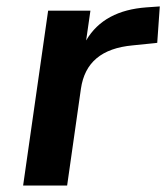

<svg xmlns="http://www.w3.org/2000/svg" viewBox="-20 -572 513 592"><path d="M187 0 229.5 -298.3C241.2 -379.4 293.5 -423.3 389.2 -432.1L464.8 -439.9L472.7 -552.2L431.6 -549.3C345.7 -543 282.7 -510.7 245.6 -447.3L258.8 -539.1H128.4L51.3 0Z"/></svg>

Font: Winston SemiBold
Style: Italic
Weight: 600
Italic angle: -8.13011°
Designer: Vernon Adams, Kim Jin-seong, David Berlow, Cristiano Sobral
Foundry: The Winston Project Authors
Version: Version 3.004